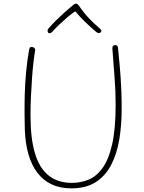

<svg xmlns="http://www.w3.org/2000/svg" viewBox="-20 -1023 788 1051"><path d="M139 -750Q141 -758 143.5 -762Q146 -766 152 -766Q162 -766 168 -760.5Q174 -755 172 -744Q168 -723 163.5 -685Q159 -647 155.5 -598.5Q152 -550 149.5 -496.5Q147 -443 147 -389Q147 -265 171.5 -183.5Q196 -102 246.5 -62Q297 -22 374 -22Q421 -22 463.5 -39Q506 -56 540 -101.5Q574 -147 593.5 -231.5Q613 -316 613 -451Q613 -527 607 -600.5Q601 -674 595 -759Q595 -767 599 -771.5Q603 -776 611 -776Q617 -776 620 -773.5Q623 -771 624.5 -767.5Q626 -764 626 -759Q631 -711 634.5 -672Q638 -633 640.5 -596.5Q643 -560 644.5 -519.5Q646 -479 646 -427Q646 -338 633 -259.5Q620 -181 588.5 -120.5Q557 -60 504 -26Q451 8 371 8Q309 8 262.5 -14Q216 -36 184.5 -77.5Q153 -119 136 -177.5Q119 -236 116 -309Q115 -344 114.5 -395.5Q114 -447 115.5 -507Q117 -567 123 -629.5Q129 -692 139 -750ZM272 -855Q265 -846 257.5 -842.5Q250 -839 244 -844Q240 -849 240.5 -856Q241 -863 248 -870Q266 -891 289 -913.5Q312 -936 336 -957.5Q360 -979 381 -996Q384 -999 388 -1001Q392 -1003 396 -1003Q401 -1003 404.5 -1000Q408 -997 412 -992Q437 -955 465.5 -924.5Q494 -894 522 -871Q533 -862 534.5 -856.5Q536 -851 531 -846Q526 -841 519 -842Q512 -843 503 -851Q472 -878 445 -904Q418 -930 392 -961Q374 -950 349.5 -929Q325 -908 303.5 -887.5Q282 -867 272 -855Z"/></svg>

Font: Playpen Sans Thin
Style: Regular
Weight: 250
Designer: Laura Meseguer, Veronika Burian, José Scaglione
Foundry: TypeTogether
Version: Version 1.001